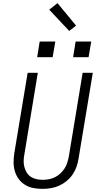

<svg xmlns="http://www.w3.org/2000/svg" viewBox="-20 -1201 640 1229"><path d="M252 8Q222 8 193 2.5Q164 -3 140 -18Q116 -33 99.5 -55.5Q83 -78 75 -105.5Q67 -133 67 -163Q67 -193 72 -223L157 -735H222L136 -213Q132 -193 131.5 -172Q131 -151 136 -132Q141 -113 151 -96.5Q161 -80 177 -69.5Q193 -59 213 -54.5Q233 -50 253 -50Q273 -50 292.5 -53.5Q312 -57 330.5 -66Q349 -75 365 -89.5Q381 -104 392.5 -121.5Q404 -139 410 -158Q416 -177 420 -196L509 -735H574L483 -187Q479 -160 470 -134Q461 -108 445 -84.5Q429 -61 406.5 -42.5Q384 -24 358.5 -12.5Q333 -1 306 3.5Q279 8 252 8Q252 8 252 8Q252 8 252 8ZM547 -835H448L464 -935H564ZM317 -835H218L234 -935H334ZM423 -1003 295 -1139 348 -1181 467 -1037Z"/></svg>

Font: Iosevka SS04 Lt Ex Obl
Style: Regular
Weight: 300
Width: 7
Italic angle: -9°
Monospace: yes
Designer: Belleve Invis
Foundry: Belleve Invis
Version: Version 19.0.0; ttfautohint (v1.8.4)